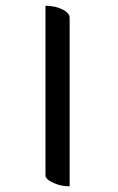

<svg xmlns="http://www.w3.org/2000/svg" viewBox="-20 -628 409 667"><path d="M138 -19V-608Q171 -608 196.5 -595.5Q222 -583 222 -566V19Q194 20 166 7.5Q138 -5 138 -19Z"/></svg>

Font: Karma Medium
Style: Regular
Weight: 500
Designer: Joana Correia
Foundry: Indian Type Foundry
Version: Version 1.202;PS 1.0;hotconv 1.0.78;makeotf.lib2.5.61930; tt